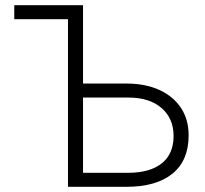

<svg xmlns="http://www.w3.org/2000/svg" viewBox="-20 -720 792 740"><path d="M242 0V-646H35V-700H300V-398H468Q539 -398 592.8 -374Q646.5 -350 676.8 -305.2Q707 -260.5 707 -198Q707 -101.5 644.8 -50.8Q582.5 0 467 0ZM300 -54H474Q557.5 -54 603.2 -90.2Q649 -126.5 649 -196Q649 -263.5 602.5 -303.8Q556 -344 475 -344H300Z"/></svg>

Font: Geologica Thin
Style: Regular
Weight: 100
Designer: Sindre Bremnes, Frode Helland
Foundry: Monokrom Skriftforlag AS
Version: Version 1.010; ttfautohint (v1.8.4.7-5d5b);gftools[0.9.28]